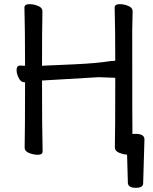

<svg xmlns="http://www.w3.org/2000/svg" viewBox="-20 -731 741 928"><path d="M636.2 176.8Q601.1 176.8 598.1 154.8L594.2 16.1Q578.1 16.1 556.6 7.6Q535.2 -1 535.2 -18.1Q537.1 -106.9 537.1 -355L457 -357.9L183.1 -341.8Q183.1 -105 186 1Q186 17.1 162.1 17.1Q142.1 17.1 120.6 8.5Q99.1 0 99.1 -17.1Q101.1 -106 101.1 -332L103 -333H99.1Q81.1 -333 70.6 -354Q60.1 -375 60.1 -392.1Q60.1 -414.1 77.1 -414.1L101.1 -413.1Q101.1 -588.9 98.1 -694.8Q98.1 -710.9 123 -710.9Q143.1 -710.9 164.1 -702.4Q185.1 -693.8 185.1 -676.8Q183.1 -587.9 183.1 -413.1L202.1 -414.1Q221.2 -415 334.2 -419.9Q447.3 -424.8 516.1 -436Q537.1 -436 537.1 -439Q537.1 -586.9 534.2 -694.8Q534.2 -710.9 559.1 -710.9Q579.1 -710.9 600.1 -702.4Q621.1 -693.8 621.1 -676.8L619.1 -587.9Q619.1 -106 620.1 -83Q623 -84 635.3 -84Q678.2 -84 678.2 -57.1L671.9 154.8Q671.9 176.8 636.2 176.8Z"/></svg>

Font: LXGW WenKai GB Screen
Style: Regular
Weight: 400
Designer: LXGW / Fontworks Inc.
Foundry: LXGW / Fontworks Inc.
Version: Version 1.321;February 19, 2024;FontCreator 14.0.0.2901 64-b